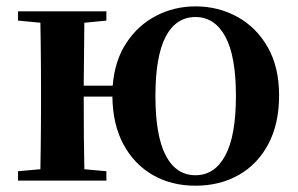

<svg xmlns="http://www.w3.org/2000/svg" viewBox="-20 -572 943 608"><path d="M599.1 -17.1Q659.7 -17.1 693.4 -79.6Q727.1 -142.1 727.1 -268.1Q727.1 -394.5 693.4 -456.3Q659.7 -518.1 599.1 -518.1Q537.6 -518.1 504.9 -456.3Q472.2 -394.5 472.2 -268.1Q472.2 -142.1 504.9 -79.6Q537.6 -17.1 599.1 -17.1ZM599.1 16.1Q522.9 16.1 463.9 -17.8Q404.8 -51.8 370.8 -115Q336.9 -178.2 335.9 -266.1H245.1Q245.1 -203.1 245.6 -141.4Q246.1 -79.6 247.1 -36.1L316.9 -29.8V0H37.1V-29.8L107.9 -36.1Q108.4 -64.9 108.9 -100.6Q109.4 -136.2 109.6 -171.6Q109.9 -207 109.9 -234.9V-300.8Q109.9 -329.1 109.6 -364.5Q109.4 -399.9 108.9 -435.5Q108.4 -471.2 107.9 -500L37.1 -506.8V-536.1H316.9V-506.8L247.1 -500L245.1 -300.8H336.9Q343.3 -380.4 380.4 -436.5Q417.5 -492.7 474.9 -522.2Q532.2 -551.8 599.1 -551.8Q671.4 -551.8 731.7 -518.6Q792 -485.4 827.9 -422.4Q863.8 -359.4 863.8 -270Q863.8 -180.2 829.8 -116Q795.9 -51.8 735.8 -17.8Q675.8 16.1 599.1 16.1Z"/></svg>

Font: Source Han Serif TW
Style: Bold
Weight: 700
Designer: Ryoko NISHIZUKA Ë•øÂ°öÊ∂ºÂ≠ê (kana & ideographs); Frank Grie√ühammer (Latin, Greek & Cyrillic); Wenlong ZHANG Âº†ÊñáÈæô 
Foundry: Adobe
Version: Version 2.003;hotconv 1.1.1;makeotfexe 2.6.0